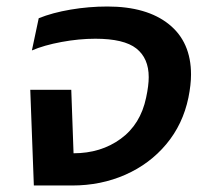

<svg xmlns="http://www.w3.org/2000/svg" viewBox="-20 -570 632 590"><path d="M73 -294H199L206 -99Q290 -99 351 -143.5Q412 -188 429 -270Q437 -307 437 -333Q437 -391 399 -421Q361 -451 273 -451Q223 -451 169 -441Q115 -431 78 -415L99 -514Q141 -531 197 -540.5Q253 -550 310 -550Q431 -550 499 -495.5Q567 -441 567 -341Q567 -310 559 -270Q542 -188 491 -127Q440 -66 365 -33Q290 0 202 0H84Z"/></svg>

Font: Prompt Medium
Style: Italic
Weight: 500
Italic angle: -12°
Designer: Katatrad Team
Foundry: CadsonDemak
Version: Version 1.001